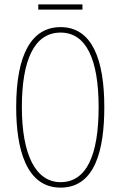

<svg xmlns="http://www.w3.org/2000/svg" viewBox="-20 -848 551 878"><path d="M357 -828H155V-804H357ZM457 -358C457 -570 404 -724 257 -724C126 -724 54 -602 54 -358C54 -173 97 10 257 10C416 10 457 -165 457 -358ZM80 -358C80 -574 137 -699 257 -699C374 -699 431 -577 431 -358C431 -135 374 -15 257 -15C143 -15 80 -141 80 -358Z"/></svg>

Font: Noto Sans Ethiopic ExtraCondensed Thin
Style: Regular
Weight: 100
Width: 2
Designer: Monotype Design Team
Foundry: Monotype Imaging Inc.
Version: Version 2.102